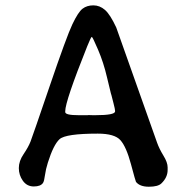

<svg xmlns="http://www.w3.org/2000/svg" viewBox="-20 -709 696 717"><path d="M335.4 -278.8Q409.7 -278.8 409.7 -293V-295.9Q409.7 -300.8 403.6 -324.5Q397.5 -348.1 396.5 -352.3Q395.5 -356.4 394 -360.6Q392.6 -364.7 379.6 -420.2Q366.7 -475.6 346.2 -523.4Q325.7 -571.3 322.8 -571.3Q319.8 -571.3 305.7 -536.1Q223.6 -331.1 223.6 -293.5V-290.5Q223.6 -278.8 273.9 -278.8H306.6L311 -279.3L327.1 -278.8ZM606 -84V-74.2Q606 -46.4 582.5 -23.9Q569.8 -11.7 535.9 -11.7Q502 -11.7 487.8 -29.8Q486.3 -31.7 469 -96.2Q451.7 -160.6 429.9 -185.3Q408.2 -210 345.2 -210Q225.1 -210 202.4 -189.2Q179.7 -168.5 158.7 -101.6Q150.9 -77.1 147.9 -54.7Q145 -32.2 140.6 -25.9Q131.8 -12.7 106.2 -12.7Q80.6 -12.7 65.4 -33.9Q50.3 -55.2 50.3 -81.3Q50.3 -107.4 68.1 -133.5Q85.9 -159.7 94 -180.4Q102.1 -201.2 165.3 -386.7Q228.5 -572.3 250.2 -618.2Q272 -664.1 288.3 -676.5Q304.7 -689 328.6 -689Q352.5 -689 372.1 -671.9Q391.6 -654.8 414.1 -606.4Q414.6 -605 566.4 -176.8Q574.7 -153.3 590.3 -127.9Q606 -102.5 606 -84Z"/></svg>

Font: Averia Libre
Style: Regular
Weight: 400
Version: Version 1.002